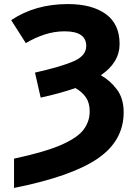

<svg xmlns="http://www.w3.org/2000/svg" viewBox="-20 -744 672 944"><path d="M49 180Q330 124 459 36.5Q588 -51 588 -192Q588 -260 555 -304Q522 -348 476 -374Q568 -437 568 -528Q568 -626 500 -675Q432 -724 314 -724Q153 -724 35 -645L107 -532Q150 -558 198.5 -574Q247 -590 298 -590Q404 -590 404 -518Q404 -470 342.5 -443Q281 -416 152 -387L180 -264Q226 -274 269.5 -286Q313 -298 351 -311Q384 -292 402.5 -265Q421 -238 421 -196Q421 -148 392 -108Q363 -68 283 -32.5Q203 3 49 36Z"/></svg>

Font: Noto Sans UI Extra
Style: Regular
Weight: 800
Designer: Monotype Design Team
Foundry: Monotype Imaging Inc.
Version: Version 1.901